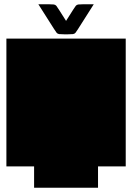

<svg xmlns="http://www.w3.org/2000/svg" viewBox="-20 -881 620 901"><path d="M440 0H140V-100H10V-700H570V-100H440ZM420 -861 347 -746Q339 -733 334.5 -727.5Q330 -722 322.5 -721Q315 -720 299 -720H281Q265 -720 257.5 -721Q250 -722 245.5 -727.5Q241 -733 233 -746L160 -861H209Q225 -861 232.5 -860Q240 -859 244.5 -853.5Q249 -848 257 -835L290 -783L323 -835Q331 -848 335.5 -853.5Q340 -859 347.5 -860Q355 -861 371 -861Z"/></svg>

Font: Badeen Display
Style: Regular
Weight: 400
Version: Version 1.000; ttfautohint (v1.8.4.7-5d5b)